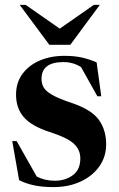

<svg xmlns="http://www.w3.org/2000/svg" viewBox="-20 -752 486 784"><path d="M243 -524Q282.5 -524 312.5 -517.5Q342.5 -511 374.5 -497.5L393.5 -359H377.5L311 -478Q279 -498.5 239 -498.5Q149.5 -498.5 149.5 -430Q149.5 -411 158 -395.5Q166.5 -380 192.8 -364.8Q219 -349.5 273 -331.5Q353.5 -304.5 383.5 -262.8Q413.5 -221 413.5 -163Q413.5 -111.5 385.2 -72Q357 -32.5 308.2 -10.2Q259.5 12 198 12Q152 12 118 4.5Q84 -3 58 -16.5L30 -176H48L130 -31Q163.5 -14 203.5 -14Q246.5 -14 277.2 -36.5Q308 -59 308 -105Q308 -140.5 281.5 -165.2Q255 -190 181.5 -213.5Q108 -237.5 76.8 -274Q45.5 -310.5 45.5 -365.5Q45.5 -414.5 71.5 -450Q97.5 -485.5 142.2 -504.8Q187 -524 243 -524ZM387.5 -732 267 -569H181.5L60.5 -732H85L224 -635L363 -732Z"/></svg>

Font: Newsreader 72pt SemiBold
Style: Regular
Weight: 600
Designer: Hugues Gentile
Foundry: Production Type
Version: Version 1.003; ttfautohint (v1.8.3)